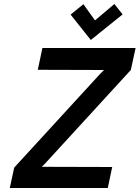

<svg xmlns="http://www.w3.org/2000/svg" viewBox="-20 -940 698 960"><path d="M593 -868 552 -920 455 -838 397 -919 333 -867 434 -740ZM192 -700 169 -591 500 -590 481 -571 51 -102 29 0H519L541 -105L189 -106L207 -124L634 -590L658 -700Z"/></svg>

Font: Advent Pro
Style: Bold Italic
Weight: 700
Italic angle: -12°
Designer: VivaRado, Andreas Kalpakidis
Foundry: VivaRado, Andreas Kalpakidis
Version: Version 3.000